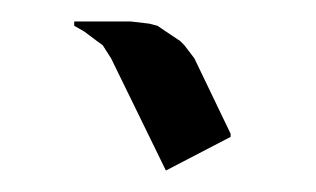

<svg xmlns="http://www.w3.org/2000/svg" viewBox="-20 -622 293 178"><path d="M48.8 -598.1V-602.1H101.1L118.2 -600.1L126 -598.1L133.8 -592.8L147 -584L150.9 -580.1L160.2 -567.9L193.8 -498V-495.1L133.8 -463.9L83 -567.9L75.2 -580.1L69.8 -584L58.1 -592.8Z"/></svg>

Font: Petahja
Style: Regular
Weight: 400
Designer: T. Christopher White
Version: Version 1.1